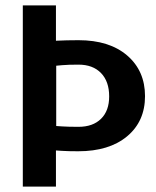

<svg xmlns="http://www.w3.org/2000/svg" viewBox="-20 -687 573 707"><path d="M64 -667H186V-537Q205 -538 226 -538.5Q247 -539 269 -539Q383 -539 448.5 -482.5Q514 -426 514 -333Q514 -240 448 -185Q382 -130 268 -130Q230 -130 208 -131.5Q186 -133 186 -133V0H64ZM269 -449Q231 -449 209 -447Q187 -445 187 -445V-223Q187 -223 209 -221.5Q231 -220 269 -220Q322 -220 352 -249.5Q382 -279 382 -332Q382 -387 352 -418Q322 -449 269 -449Z"/></svg>

Font: Epunda Sans SemiBold
Style: Regular
Weight: 600
Designer: Simon Atzbach
Foundry: typofactur
Version: Version 2.204; ttfautohint (v1.8.4.7-5d5b)